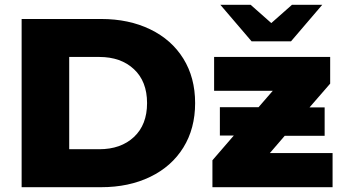

<svg xmlns="http://www.w3.org/2000/svg" viewBox="-20 -779 1432 799"><path d="M70 -700H401Q516 -700 605 -657Q694 -614 743 -535Q792 -456 792 -350Q792 -244 743 -165Q694 -86 605 -43Q516 0 401 0H70ZM393 -158Q483 -158 537.5 -209Q592 -260 592 -350Q592 -440 537.5 -491Q483 -542 393 -542H268V-158ZM1364 -142V0H864V-112L953 -215H895V-333H1056L1115 -401H871V-542H1354V-431L1268 -332H1331V-214H1165L1103 -142ZM1321 -759 1191 -607H1027L897 -759H1023L1109 -683L1195 -759Z"/></svg>

Font: Montserrat Alternates ExtraBold
Style: Regular
Weight: 800
Designer: Julieta Ulanovsky
Foundry: Julieta Ulanovsky
Version: Version 7.200